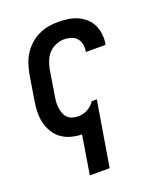

<svg xmlns="http://www.w3.org/2000/svg" viewBox="-138 -627 775 920"><g transform="rotate(-20 250.0 -166.5)"><path d="M160 205 192 8Q164 7 137.5 0Q111 -7 89.5 -22.5Q68 -38 54 -61Q40 -84 33.5 -110Q27 -136 27.5 -164.5Q28 -193 33 -221L54 -351Q59 -376 67 -400.5Q75 -425 89.5 -447.5Q104 -470 124 -488Q144 -506 168 -517.5Q192 -529 217 -533.5Q242 -538 267 -538Q292 -538 317 -534.5Q342 -531 364 -521.5Q386 -512 404 -496.5Q422 -481 432.5 -460Q443 -439 446.5 -414Q450 -389 446 -364Q445 -362 445 -360.5Q445 -359 444 -357H344Q344 -358 344 -358.5Q344 -359 345 -360Q348 -378 344.5 -396Q341 -414 330 -426.5Q319 -439 302 -444.5Q285 -450 267 -450Q246 -450 225 -441.5Q204 -433 188.5 -416.5Q173 -400 165 -379Q157 -358 153 -337L132 -207Q129 -192 128.5 -177.5Q128 -163 130 -148.5Q132 -134 137 -121Q142 -108 151.5 -98.5Q161 -89 175 -84.5Q189 -80 203 -80Q215 -80 227.5 -82.5Q240 -85 251.5 -91Q263 -97 272.5 -105.5Q282 -114 290 -125L291 -126H316L261 205Z"/></g></svg>

Font: Iosevka Curly Semibold Oblique
Style: Regular
Weight: 600
Italic angle: -9°
Monospace: yes
Designer: Belleve Invis
Foundry: Belleve Invis
Version: Version 11.1.0; ttfautohint (v1.8.3)